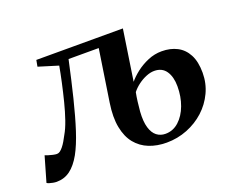

<svg xmlns="http://www.w3.org/2000/svg" viewBox="-126 -674 1016 838"><g transform="rotate(-20 382.0 -255.0)"><path d="M407.5 -478H241Q221 -385.5 202 -308.5Q183 -231.5 163.8 -172Q144.5 -112.5 123 -73.5Q100 -32.5 72.5 -12.2Q45 8 9.5 8Q2 8 -7.5 6.2Q-17 4.5 -24.5 2Q-32 -0.5 -34.5 -3L-1 -119Q2.5 -117.5 12.5 -114.2Q22.5 -111 33.8 -108.5Q45 -106 52 -106Q59.5 -106 66.8 -111.2Q74 -116.5 81.2 -125.5Q88.5 -134.5 95.8 -146.8Q103 -159 110.5 -173.5Q123.5 -195.5 135.8 -230.8Q148 -266 158.5 -307.5Q169 -349 178 -390.2Q187 -431.5 193 -465L102 -493L107.5 -522.5H509.5ZM519.5 11.5Q475 11.5 438.5 -3Q402 -17.5 377.5 -47.5Q353 -77.5 343.8 -124.8Q334.5 -172 344.5 -237.5L382 -483.5L425.5 -504.5L509.5 -522.5L474 -287.5Q489.5 -306.5 514.2 -325.8Q539 -345 569.8 -358Q600.5 -371 634 -371Q674 -371 704.8 -355.2Q735.5 -339.5 753 -306.5Q770.5 -273.5 770.5 -222Q770.5 -173 750.5 -130.5Q730.5 -88 695.8 -56.2Q661 -24.5 615.5 -6.5Q570 11.5 519.5 11.5ZM527.5 -26.5Q563 -26.5 590 -51Q617 -75.5 632 -115.8Q647 -156 647 -204Q647 -247.5 628.8 -274.5Q610.5 -301.5 574 -301.5Q556 -301.5 536 -293.2Q516 -285 498 -271.5Q480 -258 467.5 -242Q463.5 -222.5 460.8 -200.8Q458 -179 456 -155Q453 -110 461.5 -81.5Q470 -53 487.2 -39.8Q504.5 -26.5 527.5 -26.5Z"/></g></svg>

Font: Merriweather 96pt SemiBold
Style: Italic
Weight: 600
Italic angle: -7.8°
Version: Version 2.101